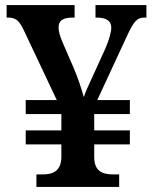

<svg xmlns="http://www.w3.org/2000/svg" viewBox="-20 -734 603 754"><path d="M123 0H448V-49H425C380 -49 350 -63 350 -118V-167H490V-222H350V-286H490V-341H362L476 -587C505 -650 517 -665 548 -665H555V-714H355V-665H358C398 -665 417 -652 417 -625C417 -607 408 -577 394 -544L343 -432C330 -404 314 -369 309 -353C302 -379 287 -426 269 -468L226 -567C216 -591 210 -610 210 -626C210 -653 227 -665 266 -665H273V-714H6V-665H11C44 -665 56 -652 75 -612L203 -341H81V-286H221V-222H81V-167H221V-115C219 -63 190 -49 146 -49H123Z"/></svg>

Font: Noto Serif Sinhala SemiBold
Style: Regular
Weight: 600
Designer: Jelle Bosma - Monotype Design Team
Foundry: Monotype Imaging Inc.
Version: Version 2.007